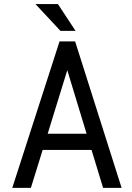

<svg xmlns="http://www.w3.org/2000/svg" viewBox="-20 -912 640 932"><path d="M424.3 -184.1H187L129.9 0H39.6L269 -710.9H344.7L570.3 0H480.5ZM211.4 -262.7H400.4L306.6 -571.3ZM346.7 -762.2H273.4L152.3 -892.1H261.2Z"/></svg>

Font: TypoPRO Roboto Mono
Style: Regular
Weight: 400
Designer: Google
Version: Version 2.000986; 2015; ttfautohint (v1.3)